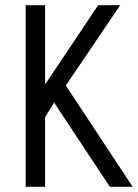

<svg xmlns="http://www.w3.org/2000/svg" viewBox="-20 -721 532 741"><path d="M492 0 234 -391 444 -701H359L154 -395V-701H79V0H154V-269L189 -325L404 0Z"/></svg>

Font: Advent Pro
Style: Medium
Weight: 500
Designer: Andreas Kalpakidis
Foundry: Andreas Kalpakidis
Version: Version 2.002 2008